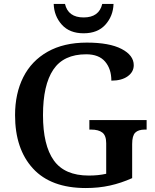

<svg xmlns="http://www.w3.org/2000/svg" viewBox="-20 -939 783 969"><path d="M56 -358Q56 -467 97.5 -549.5Q139 -632 220.5 -678Q302 -724 418 -724Q532 -724 593.5 -692Q655 -660 655 -610Q655 -576 624.5 -554Q594 -532 542 -532Q542 -591 510.5 -628Q479 -665 415 -665Q301 -665 249 -587.5Q197 -510 197 -358Q197 -206 251.5 -129.5Q306 -53 428 -53Q477 -53 516 -62V-216Q516 -255 496.5 -270Q477 -285 440 -285H431V-333H720V-285H711Q678 -285 662.5 -269.5Q647 -254 647 -212V-40Q591 -15 534.5 -2.5Q478 10 413 10Q237 10 146.5 -88.5Q56 -187 56 -358ZM251 -919H308Q324 -851 402 -851Q480 -851 496 -919H553Q551 -858 512 -814.5Q473 -771 402 -771Q331 -771 292 -814.5Q253 -858 251 -919Z"/></svg>

Font: Noto Serif SemiBold
Style: Regular
Weight: 600
Designer: Monotype Design Team
Foundry: Monotype Imaging Inc.
Version: Version 1.001